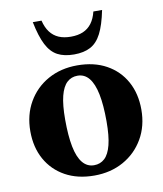

<svg xmlns="http://www.w3.org/2000/svg" viewBox="-80 -755 709 835"><g transform="rotate(-10 274.5 -338.0)"><path d="M276.5 -31.5Q304 -31.5 323.2 -49.2Q342.5 -67 352.5 -106.2Q362.5 -145.5 362.5 -210.5Q362.5 -282 352.8 -330.2Q343 -378.5 323 -403Q303 -427.5 272 -427.5Q245 -427.5 225.8 -409.8Q206.5 -392 196.5 -352.8Q186.5 -313.5 186.5 -248.5Q186.5 -177.5 196 -129Q205.5 -80.5 225.8 -56Q246 -31.5 276.5 -31.5ZM270 13Q196.5 13 142.2 -17Q88 -47 58.2 -100.5Q28.5 -154 28.5 -224.5Q28.5 -297 60.8 -353Q93 -409 149.5 -440.5Q206 -472 278.5 -472Q353 -472 407.2 -442Q461.5 -412 491 -358.5Q520.5 -305 520.5 -234.5Q520.5 -162 488 -106Q455.5 -50 399 -18.5Q342.5 13 270 13ZM274.5 -599.5Q305.5 -599.5 328.2 -609.2Q351 -619 366.2 -639.2Q381.5 -659.5 389 -690.5H427.5Q414.5 -626 395.5 -589Q376.5 -552 347.2 -536.5Q318 -521 274.5 -521Q231 -521 201.8 -536.5Q172.5 -552 153.5 -589Q134.5 -626 121.5 -690.5H160Q167.5 -659.5 182.8 -639.2Q198 -619 220.8 -609.2Q243.5 -599.5 274.5 -599.5Z"/></g></svg>

Font: Newsreader 36pt
Style: Bold
Weight: 700
Designer: Hugues Gentile
Foundry: Production Type
Version: Version 1.003